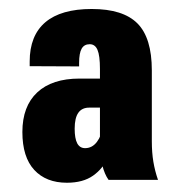

<svg xmlns="http://www.w3.org/2000/svg" viewBox="-20 -741 397 423"><path d="M200.2 -414.1V-588.9Q200.2 -618.7 194.8 -631.1Q189.5 -643.6 177.7 -643.6Q165.5 -643.6 159.9 -633.8Q154.3 -624 154.3 -602.5V-594.7L45.4 -595.2V-605.5Q45.4 -662.6 79.8 -691.9Q114.3 -721.2 182.1 -721.2Q251 -721.2 282.7 -689.5Q314.5 -657.7 314.5 -585.9V-429.7Q314.5 -404.8 317.9 -384.5Q321.3 -364.3 328.1 -344.7H219.2Q210.4 -356.9 205.3 -377.2Q200.2 -397.5 200.2 -414.1ZM212.4 -567.9V-503.9H178.2Q161.1 -504.4 152.8 -492.9Q144.5 -481.4 144.5 -457.5Q144.5 -436 150.1 -425.3Q155.8 -414.6 167.5 -414.6Q183.1 -414.6 193.6 -428.5Q204.1 -442.4 205.6 -461.4L215.8 -392.1Q207.5 -370.1 185.3 -354.2Q163.1 -338.4 127.4 -338.4Q81.5 -338.4 55.4 -366.7Q29.3 -395 29.3 -450.2Q29.3 -506.8 62 -537.4Q94.7 -567.9 155.3 -567.9Z"/></svg>

Font: Roboto Flex
Style: wght 700 wdth 25 opsz 34 GRAD 0.00 slnt 0.00 XTRA 468 XOPQ 96 YOPQ 79 YTLC 514 YTUC 712 YTAS 750 YTDE -203.00 YTFI 738
Weight: 700
Width: 1
Designer: Berlow after Robertson
Foundry: Google
Version: Version 3.100